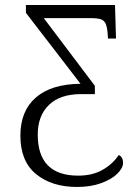

<svg xmlns="http://www.w3.org/2000/svg" viewBox="-20 -733 558 763"><path d="M61 -194Q61 -292 122.5 -345.5Q184 -399 300 -400L83 -682V-713H437L441 -580H409L408 -597Q406 -625 400 -638.5Q394 -652 380.5 -656.5Q367 -661 339 -661H154L357 -392V-359H302Q219 -359 174.5 -316Q130 -273 130 -198Q130 -35 291 -35Q347 -35 387.5 -58Q428 -81 452 -117Q469 -109 469 -86Q469 -65 446 -42.5Q423 -20 381.5 -5Q340 10 286 10Q186 10 123.5 -41Q61 -92 61 -194Z"/></svg>

Font: Noto Serif NarrowLight
Style: Regular
Weight: 300
Width: 4
Designer: Monotype Design Team
Foundry: Monotype Imaging Inc.
Version: Version 1.001